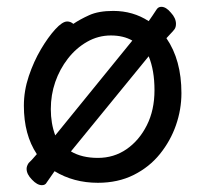

<svg xmlns="http://www.w3.org/2000/svg" viewBox="-20 -518 602 563"><path d="M468 -406Q512 -342 512 -245Q512 -197 496 -151Q480 -105 449 -66.5Q418 -28 372 -5Q326 18 267 18Q196 18 140 -16Q134 -8 128.5 0.5Q123 9 117 17Q113 25 103 25Q89 25 74 9Q58 -7 58 -23Q58 -31 64 -40Q70 -45 88 -66Q50 -123 50 -208Q50 -252 64.5 -295Q79 -338 100 -373.5Q121 -409 142 -432Q163 -455 177 -455Q187 -455 195 -448Q214 -461 241.5 -473.5Q269 -486 312 -486Q370 -486 416 -456Q426 -470 439 -490Q444 -498 453 -498Q467 -498 481 -481Q496 -465 496 -448Q496 -438 491.5 -432Q487 -426 480.5 -419.5Q474 -413 468 -406ZM142 -121 368 -399Q342 -414 305 -414Q268 -414 235.5 -395.5Q203 -377 179 -346Q155 -315 142 -277.5Q129 -240 129 -198Q129 -156 142 -121ZM416 -353 188 -74Q220 -55 267 -55Q314 -55 351 -80.5Q388 -106 410.5 -150.5Q433 -195 433 -253.5Q433 -312 416 -353Z"/></svg>

Font: Moon Stars Kai
Style: Bold
Weight: 700
Designer: GuiWonder
Version: Version 1.101